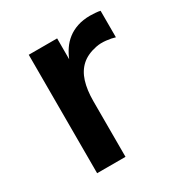

<svg xmlns="http://www.w3.org/2000/svg" viewBox="-129 -613 671 709"><g transform="rotate(-30 206.5 -258.5)"><path d="M84 0V-505H205V-416Q213 -436 225.5 -454.5Q238 -473 256 -487Q274 -501 298 -509Q322 -517 352 -517Q360 -517 374 -516Q388 -515 395 -513V-400Q380 -405 357 -407.5Q334 -410 315 -406Q275 -398 251 -376.5Q227 -355 216 -320Q205 -285 205 -237V0Z"/></g></svg>

Font: Inclusive Sans SemiBold
Style: Regular
Weight: 600
Designer: Olivia King
Foundry: Olivia King
Version: Version 2.004